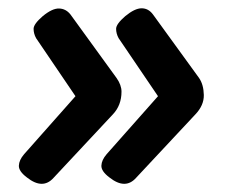

<svg xmlns="http://www.w3.org/2000/svg" viewBox="-20 -489 548 463"><path d="M460 -301Q471 -285 471.5 -260Q472 -235 451 -213L308 -60Q282 -31 244 -61Q224 -76 224.5 -89.5Q225 -103 237 -117L361 -257L266 -397Q260 -408 260 -419.5Q260 -431 282 -450Q305 -469 321.5 -469Q338 -469 349 -454ZM273 -268Q273 -235 252 -213L109 -60Q83 -31 45 -61Q25 -76 25.5 -89.5Q26 -103 38 -117L162 -257L67 -397Q61 -408 61 -419.5Q61 -431 83 -450Q106 -469 122.5 -468.5Q139 -468 150 -454L261 -301Q273 -284 273 -268Z"/></svg>

Font: AsCom
Style: Bold Italic
Weight: 700
Italic angle: -48°
Designer: AsCom
Foundry: AsCom
Version: Version 1.001